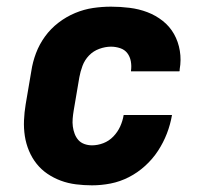

<svg xmlns="http://www.w3.org/2000/svg" viewBox="-20 -548 640 576"><path d="M256 8Q232 8 208 5Q184 2 162.5 -6Q141 -14 122.5 -26.5Q104 -39 90 -56.5Q76 -74 67 -95.5Q58 -117 54.5 -140Q51 -163 52 -187Q53 -211 57 -235L74 -335Q78 -362 88 -388.5Q98 -415 115 -438.5Q132 -462 155.5 -480Q179 -498 205.5 -509Q232 -520 259 -524Q286 -528 313 -528Q341 -528 369 -524.5Q397 -521 422 -511.5Q447 -502 468 -485.5Q489 -469 502 -446Q515 -423 519.5 -395.5Q524 -368 519 -340Q519 -339 519 -337Q519 -335 518 -334H373Q373 -334 373 -334.5Q373 -335 373 -336Q375 -350 372.5 -364Q370 -378 362 -388.5Q354 -399 340.5 -403.5Q327 -408 313 -408Q296 -408 278 -401.5Q260 -395 247 -381.5Q234 -368 227.5 -350.5Q221 -333 218 -316L201 -216Q199 -204 198 -192Q197 -180 198.5 -168.5Q200 -157 204 -146.5Q208 -136 215 -128Q222 -120 233 -116Q244 -112 256 -112Q273 -112 290 -118.5Q307 -125 320 -138.5Q333 -152 340.5 -168.5Q348 -185 351 -203H496Q491 -174 480.5 -147Q470 -120 454 -95.5Q438 -71 415.5 -50.5Q393 -30 366.5 -16.5Q340 -3 312 2.5Q284 8 256 8Z"/></svg>

Font: Iosevka Etoile Heavy Oblique
Style: Regular
Weight: 900
Italic angle: -9°
Designer: Belleve Invis
Foundry: Belleve Invis
Version: Version 15.5.2; ttfautohint (v1.8.4)